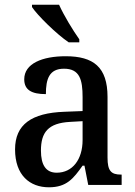

<svg xmlns="http://www.w3.org/2000/svg" viewBox="-20 -786 573 816"><path d="M272 -606H317V-619C290 -657 251 -721 231 -766H116V-756C139 -721 219 -642 272 -606ZM188 10C263 10 292 -27 331 -82H339L355 0H497V-44H494C452 -44 437 -60 437 -116V-374C437 -501 377 -547 259 -547C160 -547 83 -516 83 -449C83 -404 114 -386 175 -386C175 -450 189 -494 252 -494C319 -494 331 -447 331 -373V-314L254 -311C114 -306 44 -257 44 -151C44 -41 107 10 188 10ZM221 -52C175 -52 154 -85 154 -146C154 -223 184 -263 278 -268L331 -271V-191C331 -108 288 -52 221 -52Z"/></svg>

Font: Noto Serif Myanmar SemiCondensed Medium
Style: Regular
Weight: 500
Width: 4
Designer: Ben Mitchell and the Monotype Design Team
Foundry: Monotype Imaging Inc.
Version: Version 2.106